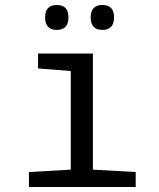

<svg xmlns="http://www.w3.org/2000/svg" viewBox="-20 -751 640 771"><path d="M264.2 -465.8 132.8 -476.1V-536.1H353V-69.8L524.9 -60.1V0H96.2V-60.1L264.2 -69.8ZM208 -731Q254.9 -731 254.9 -681.2Q254.9 -630.9 208 -630.9Q161.1 -630.9 161.1 -681.2Q161.1 -731 208 -731ZM391.1 -731Q438 -731 438 -681.2Q438 -630.9 391.1 -630.9Q344.2 -630.9 344.2 -681.2Q344.2 -731 391.1 -731Z"/></svg>

Font: Apple Sans Adjectives
Style: Regular
Weight: 400
Monospace: yes
Foundry: Apple Sans Adjectives
Version: Version 0.01